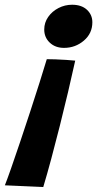

<svg xmlns="http://www.w3.org/2000/svg" viewBox="-44 -566 418 790"><path d="M252.5 -546.5Q291.5 -546.5 313.8 -525.8Q336 -505 336 -474.5Q336 -428.5 301 -398.8Q266 -369 219.5 -369Q183.5 -369 160.8 -390.5Q138 -412 138 -444.5Q138 -473 154.2 -496.2Q170.5 -519.5 196.8 -533Q223 -546.5 252.5 -546.5ZM148.5 -322.5Q161.5 -322.5 184 -321.8Q206.5 -321 229.2 -319.5Q252 -318 265.5 -316.5Q252.5 -257 236.2 -188Q220 -119 202.2 -48.5Q184.5 22 167 87Q149.5 152 134 203.5L-24 196.5Q-15 174 1.5 127Q18 80 38.5 19Q59 -42 80 -106Q101 -170 119 -227Q137 -284 148.5 -322.5Z"/></svg>

Font: Grandstander SemiBold
Style: Italic
Weight: 600
Italic angle: -15°
Designer: Tyler Finck
Foundry: Etcetera Type Co
Version: Version 1.200; ttfautohint (v1.8.3)